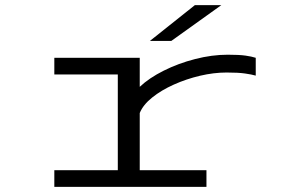

<svg xmlns="http://www.w3.org/2000/svg" viewBox="-20 -724 1140 744"><path d="M190.5 0V-64.5H436.5V-435.5H190.5V-500H521.5V-387.5Q558 -422 614.5 -450.2Q671 -478.5 736 -495.2Q801 -512 862.5 -512Q907 -512 931.5 -508.5Q956 -505 971 -500V-431Q955.5 -435.5 929.5 -439.2Q903.5 -443 858 -443Q808.5 -443 755.2 -430.5Q702 -418 653.5 -396.2Q605 -374.5 569.8 -346.2Q534.5 -318 521.5 -286V-64.5H780V0ZM644 -565.5H561L735 -704H837.5Z"/></svg>

Font: Trispace Expanded Light
Style: Regular
Weight: 300
Width: 7
Designer: Tyler Finck
Foundry: Etcetera Type Company
Version: Version 1.210; ttfautohint (v1.8.3)